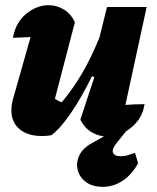

<svg xmlns="http://www.w3.org/2000/svg" viewBox="-20 -519 604 741"><path d="M290 -57 344 -221 335 -225Q296 -145 254.5 -84Q213 -23 178 3Q159 6 142 6Q87 6 55.5 -20.5Q24 -47 24 -93Q24 -115 30 -136L98 -376Q64 -374 30 -373Q40 -432 81 -465.5Q122 -499 168 -499Q198 -499 225.5 -483Q253 -467 269 -433L192 -138Q204 -129 218 -124Q261 -175 297 -236.5Q333 -298 364 -375L393 -492H546L464 -114Q500 -117 538 -117Q532 -78 509.5 -50Q487 -22 456.5 -7Q426 8 394 8Q363 8 335 -8Q307 -24 290 -57ZM377 202Q336 202 311 183Q286 164 279.5 135.5Q273 107 287 79Q301 51 337 32L444 -28H479L430 33Q411 56 416 70Q421 84 448 84Q460 84 473.5 80Q487 76 501 71L513 111Q489 155 453.5 178.5Q418 202 377 202Z"/></svg>

Font: Piazzolla ExtraBold
Style: Italic
Weight: 800
Italic angle: -11.3°
Designer: Juan Pablo del Peral
Foundry: Huerta Tipografica
Version: Version 1.330